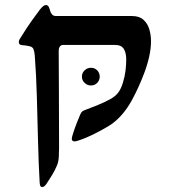

<svg xmlns="http://www.w3.org/2000/svg" viewBox="-20 -548 677 768"><path d="M148.9 200.2Q144.5 200.2 142.1 197Q139.6 193.8 138.7 183.1Q134.3 105.5 132.1 16.6Q129.9 -72.3 127.4 -160.9Q125 -249.5 119.1 -325.7Q117.7 -342.8 113.8 -351.8Q109.9 -360.8 97.2 -363.3Q82 -366.7 68.6 -367.4Q55.2 -368.2 55.2 -379.9Q55.2 -385.7 59.1 -392.1Q63 -398.4 68.4 -406.7Q86.9 -437 106.7 -464.8Q126.5 -492.7 140.1 -510.3Q154.3 -527.8 163.1 -527.8Q170.9 -527.8 174.3 -521.7Q177.7 -515.6 179.7 -507.8Q181.6 -498.5 187.3 -491.2Q192.9 -483.9 204.1 -483.9H507.8Q537.1 -483.9 553.7 -469Q570.3 -454.1 577.1 -431.2Q584 -408.2 584 -383.3Q584 -354.5 576.7 -321.3Q569.3 -288.1 556.6 -254.9Q545.9 -226.6 533.9 -200.2Q522 -173.8 506.8 -146Q474.1 -86.9 428.7 -53.2Q420.9 -47.4 397.9 -34.2Q375 -21 347.7 -7.8Q320.3 5.4 299.3 12.2Q293 14.2 287.6 15.9Q282.2 17.6 278.3 17.6Q267.1 17.6 267.1 6.8Q267.1 1.5 273.2 -17.3Q279.3 -36.1 287.4 -56.9Q295.4 -77.6 300.3 -88.4Q304.2 -98.1 308.8 -102.1Q313.5 -106 321.3 -108.4Q341.3 -115.7 369.1 -127Q397 -138.2 420.9 -151.4Q441.4 -162.6 452.6 -177.2Q463.9 -191.9 471.7 -217.3Q479.5 -243.2 482.2 -266.4Q484.9 -289.6 484.9 -310.5Q484.9 -336.9 475.1 -352.5Q465.3 -368.2 440.4 -368.2H232.9Q223.6 -368.2 219.2 -361.6Q214.8 -355 214.8 -346.7Q214.8 -284.2 215.6 -182.1Q216.3 -80.1 216.3 43Q216.3 56.6 215.3 77.9Q214.4 99.1 207.5 114.7Q199.2 134.3 188.5 151.9Q177.7 169.4 166.5 186.5Q157.2 200.2 148.9 200.2ZM343.8 -206.1Q329.1 -206.1 318.4 -216.6Q307.6 -227.1 307.6 -241.2Q307.6 -256.3 318.4 -266.6Q329.1 -276.9 343.8 -276.9Q358.9 -276.9 368.9 -266.6Q378.9 -256.3 378.9 -241.2Q378.9 -227.1 368.9 -216.6Q358.9 -206.1 343.8 -206.1Z"/></svg>

Font: David Libre Medium
Style: Regular
Weight: 500
Designer: Ismar David, J. Victor Gaultney, Annie Olsen and Meir Sadan
Foundry: Monotype Imaging Inc. & SIL International
Version: Version 1.100; ttfautohint (v1.8.4.7-5d5b)